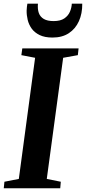

<svg xmlns="http://www.w3.org/2000/svg" viewBox="-31 -1000 457 1020"><path d="M-11 0 -7.5 -34.5 69 -49.5 155.5 -693 82.5 -707 87.5 -743H386.5L382.5 -707L304.5 -693L217.5 -49.5L292 -34.5L289 0ZM248 -800.5Q206.5 -800.5 179.5 -813.8Q152.5 -827 137.2 -848.2Q122 -869.5 116 -894.8Q110 -920 110.5 -944Q111 -955 112 -964Q113 -973 114.5 -980.5H170.5Q168 -951.5 175.2 -931Q182.5 -910.5 201.8 -899.2Q221 -888 254 -888Q290 -888 310.8 -902.2Q331.5 -916.5 340.5 -937.8Q349.5 -959 350.5 -980.5H406Q406.5 -928 388.2 -887.5Q370 -847 334.8 -823.8Q299.5 -800.5 248 -800.5Z"/></svg>

Font: Merriweather 72pt
Style: Bold Italic
Weight: 700
Italic angle: -7.8°
Version: Version 2.101